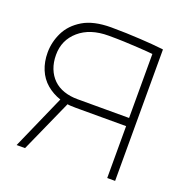

<svg xmlns="http://www.w3.org/2000/svg" viewBox="-99 -598 651 685"><g transform="rotate(20 226.5 -255.0)"><path d="M210 -510Q143 -510 103 -486Q63 -462 45 -425Q27 -388 27 -348Q27 -313 39 -284Q51 -255 74 -235.5Q97 -216 127 -206L36 0H68L157 -199Q161 -198 170.5 -197.5Q180 -197 189.5 -197Q199 -197 203 -197H380V0H410V-499Q408 -499 396.5 -500.5Q385 -502 365.5 -503.5Q346 -505 321 -506.5Q296 -508 267.5 -509Q239 -510 210 -510ZM184 -228Q156 -228 132.5 -236Q109 -244 92.5 -260Q76 -276 67 -299Q58 -322 58 -351Q58 -407 99.5 -443Q141 -479 211 -479Q242 -479 269.5 -478Q297 -477 319.5 -475.5Q342 -474 357.5 -473Q373 -472 380 -471V-228Z"/></g></svg>

Font: Advent Pro ExtraLight
Style: Regular
Weight: 250
Version: Version 3.000